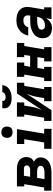

<svg xmlns="http://www.w3.org/2000/svg" viewBox="1023 -1819 803 2891"><g transform="rotate(-90 1424.5 -373.5)"><path d="M-1 0V-110H47L97 -410H63V-520H326Q350 -520 374.5 -516.5Q399 -513 421 -504.5Q443 -496 461 -481Q479 -466 490 -445.5Q501 -425 504 -400.5Q507 -376 503 -352Q501 -338 496 -324.5Q491 -311 482 -299.5Q473 -288 461 -279.5Q449 -271 436 -265Q452 -256 466 -243.5Q480 -231 488.5 -214.5Q497 -198 499 -178Q501 -158 498 -138Q494 -115 482 -92.5Q470 -70 451 -53.5Q432 -37 409 -26.5Q386 -16 362 -10Q338 -4 314.5 -2Q291 0 267 0ZM307 -321Q319 -321 330 -322.5Q341 -324 351.5 -329.5Q362 -335 369.5 -345Q377 -355 379 -366Q380 -377 377 -387.5Q374 -398 366 -404Q358 -410 347.5 -412.5Q337 -415 326 -415H224L209 -321ZM267 -105Q278 -105 288.5 -105.5Q299 -106 309 -108Q319 -110 329.5 -113.5Q340 -117 349.5 -122.5Q359 -128 365.5 -137Q372 -146 374 -157Q376 -172 368.5 -185Q361 -198 348 -204.5Q335 -211 319.5 -213.5Q304 -216 288 -216H191L173 -105Z M629 0V-110H725L774 -410H702V-520H926L858 -110H931V0ZM880 -585Q859 -585 840.5 -592.5Q822 -600 810.5 -615Q799 -630 796 -650Q793 -670 796 -691Q799 -705 806 -718Q813 -731 825 -739.5Q837 -748 851.5 -751.5Q866 -755 880 -755Q900 -755 918.5 -747.5Q937 -740 948.5 -725Q960 -710 963 -690Q966 -670 963 -649Q961 -635 953.5 -622Q946 -609 934 -600.5Q922 -592 907.5 -588.5Q893 -585 880 -585Z M1049 0V-110H1097L1147 -410H1113V-520H1328V-410H1280L1264 -312Q1260 -290 1255.5 -269Q1251 -248 1244.5 -227Q1238 -206 1229.5 -185.5Q1221 -165 1213 -144L1463 -520H1624V-410H1577L1527 -110H1560V0H1346V-110H1394L1410 -208Q1413 -230 1418 -251Q1423 -272 1429 -293Q1435 -314 1443.5 -334.5Q1452 -355 1460 -376L1211 0ZM1393 -600Q1372 -600 1351.5 -602.5Q1331 -605 1312 -612Q1293 -619 1277 -631Q1261 -643 1251.5 -660Q1242 -677 1240 -698Q1238 -719 1242 -740H1351Q1349 -729 1352.5 -718Q1356 -707 1365 -701Q1374 -695 1385.5 -692.5Q1397 -690 1408 -690Q1420 -690 1432 -692.5Q1444 -695 1454.5 -701Q1465 -707 1472.5 -717.5Q1480 -728 1482 -740H1591Q1587 -719 1578.5 -698Q1570 -677 1554.5 -660Q1539 -643 1519.5 -631Q1500 -619 1478.5 -612Q1457 -605 1435.5 -602.5Q1414 -600 1393 -600Z M1649 0V-110H1697L1747 -410H1713V-520H1928V-410H1880L1865 -321H2029L2043 -410H2010V-520H2224V-410H2177L2127 -110H2160V0H1946V-110H1994L2010 -211H1847L1830 -110H1863V0Z M2448 8Q2413 8 2380.5 -2Q2348 -12 2326.5 -35.5Q2305 -59 2298.5 -93Q2292 -127 2297 -161Q2302 -189 2315.5 -215.5Q2329 -242 2352 -260.5Q2375 -279 2402 -291Q2429 -303 2457 -309.5Q2485 -316 2513 -318Q2541 -320 2568 -320H2635L2637 -333Q2640 -351 2637.5 -368.5Q2635 -386 2625 -399Q2615 -412 2598.5 -417.5Q2582 -423 2564 -423Q2547 -423 2530.5 -419.5Q2514 -416 2499 -406Q2484 -396 2474 -381.5Q2464 -367 2460 -350H2335Q2340 -376 2350.5 -400Q2361 -424 2377.5 -445.5Q2394 -467 2416.5 -483.5Q2439 -500 2463 -510Q2487 -520 2513 -524Q2539 -528 2564 -528Q2586 -528 2608 -525.5Q2630 -523 2650.5 -517Q2671 -511 2689.5 -501Q2708 -491 2722.5 -476.5Q2737 -462 2747 -443.5Q2757 -425 2761.5 -404Q2766 -383 2765.5 -360.5Q2765 -338 2761 -316L2727 -110H2760V0H2582L2595 -80Q2583 -61 2567 -44Q2551 -27 2531.5 -14.5Q2512 -2 2490.5 3Q2469 8 2448 8ZM2485 -97Q2509 -97 2532.5 -104.5Q2556 -112 2574.5 -129Q2593 -146 2603 -168.5Q2613 -191 2617 -214L2618 -215H2568Q2558 -215 2548 -215Q2538 -215 2528 -214Q2518 -213 2507.5 -211.5Q2497 -210 2487 -207.5Q2477 -205 2467 -201.5Q2457 -198 2447.5 -192.5Q2438 -187 2432 -178Q2426 -169 2424 -159Q2422 -146 2425.5 -133Q2429 -120 2438 -111.5Q2447 -103 2459.5 -100Q2472 -97 2485 -97Z"/></g></svg>

Font: Iosevka Etoile XBdObl
Style: Regular
Weight: 800
Italic angle: -9°
Designer: Belleve Invis
Foundry: Belleve Invis
Version: Version 15.5.2; ttfautohint (v1.8.4)